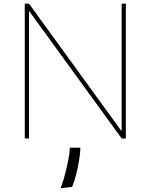

<svg xmlns="http://www.w3.org/2000/svg" viewBox="-20 -747 813 1036"><path d="M659.1 -727.3V0H636.4L139.2 -684.7H136.4V0H113.6V-727.3H136.4L633.5 -42.6H636.4V-727.3ZM413.4 49.7V61.1Q412.3 84.9 406.4 120.4Q400.6 155.9 391.2 193.5Q381.7 231.2 369.3 261.4L306.8 268.5Q320.3 234.7 331.3 191.9Q342.3 149.1 349.3 111.7Q356.2 74.2 356.5 56.8V49.7Z"/></svg>

Font: Inter UI Thin
Style: Regular
Weight: 100
Designer: Rasmus Andersson
Foundry: rsms
Version: 3.2;8d6f07862